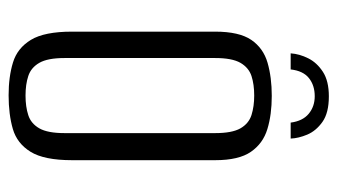

<svg xmlns="http://www.w3.org/2000/svg" viewBox="-189 -583 784 446"><g transform="rotate(90 203.0 -360.0)"><path d="M203.8 -731.9Q242.2 -731.9 263.2 -717Q284.2 -702 292.7 -681.7Q301.2 -661.3 301.9 -643.2H264.8Q261.2 -671.1 244.3 -685.1Q227.4 -699.1 203.6 -699.1Q178.3 -699.1 161.4 -685.6Q144.5 -672.1 141.3 -643.2H103.9Q105.3 -663.9 115.5 -684.1Q125.6 -704.3 146.9 -718.1Q168.1 -731.9 203.8 -731.9ZM201.3 12Q158.2 12 125 1.8Q91.8 -8.3 72.6 -39.8Q53.5 -71.2 53.5 -135.3V-467.8Q53.5 -523.5 72.6 -551.6Q91.8 -579.7 125.7 -589.5Q159.7 -599.3 202.7 -599.3Q246.4 -599.3 279.8 -589.1Q313.2 -579 332.6 -550.9Q352.1 -522.8 352.1 -467.8V-135.5Q352.1 -70.5 332.6 -39Q313.2 -7.6 279.5 2.2Q245.7 12 201.3 12ZM202 -27.3Q227.9 -27.3 247.5 -33.7Q267.1 -40 278.2 -59.5Q289.2 -78.9 289.2 -117.8V-468Q289.2 -506.9 278.2 -526.4Q267.1 -545.8 247.2 -552.2Q227.2 -558.5 202 -558.5Q176 -558.5 156.6 -552.2Q137.1 -545.8 125.9 -526.4Q114.8 -506.9 114.8 -468V-117.8Q114.8 -78.9 125.9 -59.5Q137.1 -40 156.6 -33.7Q176 -27.3 202 -27.3Z"/></g></svg>

Font: Alumni Sans Thin
Style: Regular
Weight: 100
Designer: Robert E. Leuschke
Foundry: Robert E. Leuschke
Version: Version 1.018